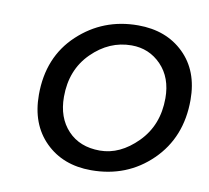

<svg xmlns="http://www.w3.org/2000/svg" viewBox="-63 -568 700 644"><g transform="rotate(10 287.5 -246.0)"><path d="M286 7Q190 7 130 -52.5Q70 -112 70 -212Q70 -341 154.5 -420Q239 -499 358 -499Q454 -499 514 -440.5Q574 -382 574 -283Q574 -155 491 -74Q408 7 286 7ZM490 -274Q490 -344 449 -386.5Q408 -429 348 -429Q272 -429 213 -370.5Q154 -312 154 -220Q154 -149 194.5 -106Q235 -63 303.5 -63Q372 -63 431 -122.5Q490 -182 490 -274Z"/></g></svg>

Font: Sanchez
Style: Italic
Weight: 400
Designer: Daniel Hernández
Foundry: LatinoType
Version: Version 1.001